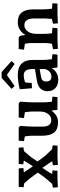

<svg xmlns="http://www.w3.org/2000/svg" viewBox="822 -1574 762 2447"><g transform="rotate(-90 1203.5 -351.0)"><path d="M320 -58 371 -67Q364 -80 348 -104L287 -192L227 -101Q217 -86 209 -68L255 -63L250 0H149Q130 0 40 5L35 -58L82 -68Q155 -149 168 -168L227 -251L164 -336Q146 -362 88 -425L40 -431L45 -494H280L285 -434L231 -429L258 -385L308 -313L353 -384Q359 -392 380 -429L332 -436L337 -494H544L549 -434L501 -427L486 -410Q433 -350 419 -330L368 -254L437 -161Q450 -145 524 -69L574 -60L570 1L435 0Q412 0 348 4L325 5Z M697 -191V-336Q697 -346 691 -392L688 -416L627 -427L634 -494H802L822 -475Q813 -360 813 -306V-186Q813 -137 833 -108Q853 -79 897 -79Q944 -79 974.5 -120Q1005 -161 1005 -225V-336Q1005 -351 997 -415L922 -427L929 -494H1110L1131 -475Q1122 -360 1122 -306V-182Q1122 -145 1130 -71L1195 -64L1189 0H1027L1017 -78Q990 -39 954.5 -16Q919 7 867 7Q777 7 737 -43.5Q697 -94 697 -191Z M1264 -127Q1264 -181 1297 -216Q1330 -251 1397 -262L1546 -287V-321Q1546 -378 1526.5 -404Q1507 -430 1464 -430Q1430 -430 1378 -414L1370 -370L1371 -328L1302 -325L1289 -481Q1334 -492 1384 -499Q1434 -506 1471 -506Q1663 -506 1663 -314V-182Q1663 -136 1672 -71L1736 -64L1730 0H1567L1557 -74Q1535 -34 1497.5 -12Q1460 10 1411 10Q1343 10 1303.5 -27Q1264 -64 1264 -127ZM1450 -77Q1486 -77 1512 -100Q1538 -123 1546 -161V-227L1445 -209Q1388 -200 1388 -146Q1388 -77 1450 -77ZM1471 -645 1330 -546 1294 -585 1434 -712H1508L1649 -585L1612 -546Z M1799 -57 1869 -70Q1878 -124 1878 -152V-336Q1878 -363 1869 -415L1793 -427L1801 -494H1951L1971 -475L1980 -409Q2042 -506 2140 -506Q2227 -506 2267 -456Q2307 -406 2307 -309V-182Q2307 -138 2316 -70L2386 -64L2380 0H2242Q2222 0 2129 5L2124 -57L2185 -71Q2191 -131 2191 -152V-301Q2191 -355 2171 -388.5Q2151 -422 2105 -422Q2058 -422 2026.5 -379.5Q1995 -337 1995 -269V-182Q1995 -124 2002 -70L2073 -64L2067 0H1920Q1902 0 1804 5Z"/></g></svg>

Font: Andada Pro
Style: Bold
Weight: 700
Designer: Carolina Giovagnoli
Foundry: Huerta Tipografica
Version: Version 3.005; ttfautohint (v1.8.4)